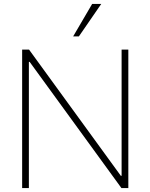

<svg xmlns="http://www.w3.org/2000/svg" viewBox="-20 -951 761 971"><path d="M92 -700H127L591 -62H595V-700H629V0H594L130 -638H126V0H92ZM350 -767 446 -931H492L379 -767Z"/></svg>

Font: Be Vietnam Thin
Style: Regular
Weight: 100
Designer: Gabriel Lam
Foundry: TypeRant
Version: Version 4.000